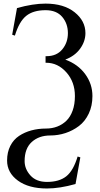

<svg xmlns="http://www.w3.org/2000/svg" viewBox="-20 -755 555 1070"><path d="M456.1 -570.3Q456.1 -524.4 426.5 -483.6Q397 -442.9 343.8 -422.9Q414.6 -397 454.8 -342Q495.1 -287.1 495.1 -219.7Q495.1 -165 474.6 -121.8Q454.1 -78.6 419.9 -52.7Q385.7 -26.9 344.7 -13.4Q303.7 0 259.8 0Q197.3 0 157.2 36.1Q117.2 72.3 117.2 142.6Q117.2 187 149.7 222.9Q182.1 258.8 241.7 258.8Q310.1 258.8 349.4 227.5Q388.7 196.3 412.6 117.2L427.7 122.1Q401.4 266.6 400.9 270.5Q312.5 295.4 241.7 295.4Q140.1 295.4 79.8 251.5Q19.5 207.5 19.5 139.6Q19.5 93.3 37.4 58.1Q55.2 22.9 86.2 2.4Q117.2 -18.1 155 -28.3Q192.9 -38.6 236.3 -38.6Q270 -38.6 298.8 -49.6Q327.6 -60.5 349.9 -82Q372.1 -103.5 384.8 -138.7Q397.5 -173.8 397.5 -219.7Q397.5 -298.3 349.9 -351.8Q302.2 -405.3 237.3 -405.3H233.9V-441.9H239.3Q295.4 -441.9 326.9 -479.7Q358.4 -517.6 358.4 -570.3Q358.4 -623.5 326.7 -660.9Q294.9 -698.2 233.9 -698.2Q165.5 -698.2 126.2 -666.7Q86.9 -635.3 63 -556.6L47.9 -561.5Q74.2 -706.1 74.7 -710Q163.6 -734.9 233.9 -734.9Q335.4 -734.9 395.8 -686.8Q456.1 -638.7 456.1 -570.3Z"/></svg>

Font: Flanker
Style: Regular
Weight: 400
Designer: Flanker
Foundry: Flanker
Version: Version 2.027